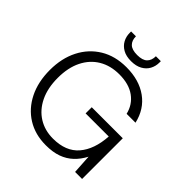

<svg xmlns="http://www.w3.org/2000/svg" viewBox="-238 -1061 1238 1238"><g transform="rotate(45 381.5 -442.0)"><path d="M377 12Q279 12 206 -33.5Q133 -79 92.5 -160.5Q52 -242 52 -350Q52 -457 93.5 -538.5Q135 -620 210.5 -666Q286 -712 389 -712Q505 -712 582.5 -656.5Q660 -601 683 -500H602Q586 -568 531.5 -607.5Q477 -647 389 -647Q309 -647 249.5 -611.5Q190 -576 157 -509.5Q124 -443 124 -350Q124 -257 156.5 -190Q189 -123 246.5 -87Q304 -51 379 -51Q496 -51 556 -121Q616 -191 624 -315H413V-371H696V0H632L624 -131Q600 -85 566 -53Q532 -21 486 -4.5Q440 12 377 12ZM382 -760Q337 -760 307 -777Q277 -794 262 -822Q247 -850 247 -883V-896H291Q291 -858 312.5 -837Q334 -816 382 -816Q430 -816 451.5 -837Q473 -858 473 -896H518V-883Q518 -850 503 -822Q488 -794 457.5 -777Q427 -760 382 -760Z"/></g></svg>

Font: DM Sans 9pt Light
Style: Regular
Weight: 300
Version: Version 4.004;gftools[0.9.30]